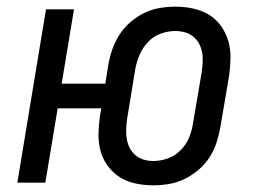

<svg xmlns="http://www.w3.org/2000/svg" viewBox="-20 -548 790 576"><path d="M440 8Q413 8 387 2.5Q361 -3 340 -16Q319 -29 303.5 -50Q288 -71 281.5 -95.5Q275 -120 275.5 -147Q276 -174 280 -201L284 -223H153L116 0H32L118 -520H202L165 -297H296L305 -354Q309 -377 317 -400Q325 -423 338.5 -444Q352 -465 371 -481.5Q390 -498 412.5 -509Q435 -520 459 -524Q483 -528 506 -528Q533 -528 559 -522.5Q585 -517 606.5 -504Q628 -491 643 -470Q658 -449 665 -424.5Q672 -400 671.5 -373Q671 -346 667 -319L641 -166Q637 -143 629.5 -120Q622 -97 608.5 -76Q595 -55 575.5 -38.5Q556 -22 533.5 -11Q511 0 487 4Q463 8 440 8ZM440 -65Q462 -65 484 -73Q506 -81 522.5 -98Q539 -115 547.5 -136Q556 -157 559 -178L585 -331Q587 -346 588 -361Q589 -376 586.5 -390Q584 -404 577.5 -416.5Q571 -429 560 -438Q549 -447 535 -451Q521 -455 506 -455Q484 -455 462 -447Q440 -439 424 -422Q408 -405 399 -384Q390 -363 386 -342L361 -189Q359 -174 358.5 -159Q358 -144 360.5 -130Q363 -116 369.5 -103.5Q376 -91 387 -82Q398 -73 411.5 -69Q425 -65 440 -65Z"/></svg>

Font: Iosevka Aile
Style: Italic
Weight: 400
Italic angle: -9°
Designer: Belleve Invis
Foundry: Belleve Invis
Version: Version 28.0.1; ttfautohint (v1.8.4)